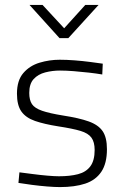

<svg xmlns="http://www.w3.org/2000/svg" viewBox="-20 -752 503 781"><path d="M224 9Q202 9 171.5 6.5Q141 4 110 0Q79 -4 55 -8L59 -51Q83 -48 113.5 -44Q144 -40 173 -37.5Q202 -35 220 -35Q265 -35 297.5 -43.5Q330 -52 347.5 -75.5Q365 -99 365 -142Q365 -174 352 -192Q339 -210 307.5 -219.5Q276 -229 217 -238Q160 -247 122.5 -260Q85 -273 67 -298.5Q49 -324 49 -371Q49 -425 75 -455Q101 -485 141 -497Q181 -509 223 -509Q251 -509 283.5 -506.5Q316 -504 346.5 -500Q377 -496 398 -493L396 -449Q373 -453 342.5 -456.5Q312 -460 280.5 -462.5Q249 -465 224 -465Q193 -465 164 -457.5Q135 -450 117 -430.5Q99 -411 99 -374Q99 -345 110 -328.5Q121 -312 151 -301.5Q181 -291 237 -282Q302 -272 341 -258Q380 -244 397.5 -218.5Q415 -193 415 -145Q415 -87 392 -53Q369 -19 326.5 -5Q284 9 224 9ZM222 -597 100 -732H153L241 -637L327 -732H381L258 -597Z"/></svg>

Font: Cairo Play Light
Style: Regular
Weight: 300
Version: Version 3.119